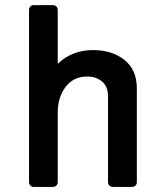

<svg xmlns="http://www.w3.org/2000/svg" viewBox="-20 -735 658 755"><path d="M94.2 -18.1V-696.8Q94.2 -704.1 99.4 -709.5Q104.5 -714.8 111.8 -714.8H189Q196.3 -714.8 201.7 -709.5Q207 -704.1 207 -696.8V-483.9Q262.7 -538.1 346.2 -538.1Q420.9 -538.1 469.5 -499.3Q518.1 -460.4 518.1 -387.2V-18.1Q518.1 -10.7 512.7 -5.4Q507.3 0 500 0H422.9Q415.5 0 410.2 -5.4Q404.8 -10.7 404.8 -18.1V-356Q404.8 -394 381.6 -414.1Q358.4 -434.1 323.2 -434.1Q268.6 -434.1 237.8 -393.1Q207 -352.1 207 -293V-18.1Q207 -10.7 201.7 -5.4Q196.3 0 189 0H111.8Q104.5 0 99.4 -5.4Q94.2 -10.7 94.2 -18.1Z"/></svg>

Font: Fragment Mono
Style: Bold
Weight: 700
Designer: Wei Huang based on Nimbus Sans by URW Studio, based on Helvetica by Max Miedinger.
Foundry: Wei Huang
Version: Version 1.011